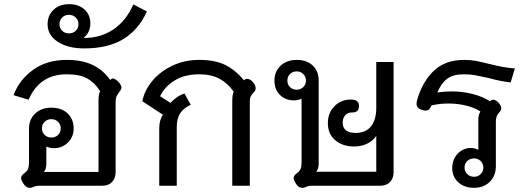

<svg xmlns="http://www.w3.org/2000/svg" viewBox="-20 -890 2532 920"><path d="M124 10Q103 10 89 -15Q81 -29 81 -37Q81 -49 99 -62Q110 -70 114.5 -81.5Q119 -93 119 -112V-273Q119 -318 148.5 -346Q178 -374 226 -374Q276 -374 304.5 -346Q333 -318 333 -275Q333 -234 305.5 -207Q278 -180 238 -180Q218 -180 202 -188V-105Q202 -79 190 -66H452V-408Q452 -440 460 -453Q433 -495 397 -514.5Q361 -534 300 -534Q169 -534 117 -412L45 -434Q72 -507 138 -555Q204 -603 300 -603Q374 -603 424.5 -578.5Q475 -554 508 -507Q515 -514 521 -514Q531 -514 547 -498Q562 -482 562 -470Q562 -464 559 -461Q557 -456 549.5 -446Q542 -436 538 -427Q534 -418 534 -403V-65Q534 -36 517 -18Q500 0 470 0H170Q151 0 137 7Q131 10 124 10ZM271 -275Q271 -294 258 -306.5Q245 -319 226 -319Q207 -319 194 -306.5Q181 -294 181 -275Q181 -256 194 -243.5Q207 -231 226 -231Q246 -231 258.5 -243.5Q271 -256 271 -275Z M208 -774Q208 -816 236.5 -843Q265 -870 311 -870Q357 -870 385 -844.5Q413 -819 413 -777Q413 -758 405 -739.5Q397 -721 383 -711V-708Q463 -708 524 -749.5Q585 -791 619 -869L684 -835Q644 -747 570.5 -702.5Q497 -658 384 -658Q305 -658 256.5 -690Q208 -722 208 -774ZM356 -774Q356 -793 343 -806Q330 -819 310 -819Q291 -819 278 -806Q265 -793 265 -774Q265 -755 278 -742.5Q291 -730 310 -730Q330 -730 343 -742.5Q356 -755 356 -774Z M743 -274Q743 -315 761 -340L662 -405Q672 -457 710 -502.5Q748 -548 806.5 -575.5Q865 -603 934 -603Q1011 -603 1060 -578.5Q1109 -554 1149 -505Q1155 -512 1164 -512Q1176 -512 1188 -501Q1205 -484 1205 -467Q1205 -460 1202 -455Q1199 -450 1193 -444Q1185 -435 1181 -427Q1177 -419 1177 -406V0H1093V-407Q1093 -437 1100 -450Q1073 -490 1033 -512Q993 -534 935 -534Q865 -534 817 -504.5Q769 -475 747 -429L797 -397Q808 -410 826.5 -423Q845 -436 864 -442L894 -388Q859 -372 843 -346.5Q827 -321 827 -283V0H743Z M1429 10Q1408 10 1395 -15Q1387 -29 1387 -37Q1387 -49 1405 -62Q1416 -70 1420.5 -81.5Q1425 -93 1425 -112V-417Q1407 -409 1389 -409Q1348 -409 1321.5 -435Q1295 -461 1295 -504Q1295 -547 1324.5 -575Q1354 -603 1402 -603Q1450 -603 1478.5 -576Q1507 -549 1507 -504V-107Q1507 -80 1495 -67H1783V-239Q1766 -214 1738 -201Q1710 -188 1677 -188Q1622 -188 1586.5 -218Q1551 -248 1551 -300Q1551 -349 1582.5 -381Q1614 -413 1661 -413Q1700 -413 1700 -384Q1700 -365 1691.5 -358Q1683 -351 1667 -351Q1647 -352 1634.5 -338Q1622 -324 1622 -302Q1622 -277 1638.5 -265Q1655 -253 1684 -253Q1733 -253 1758 -285Q1783 -317 1783 -373V-593H1866V-65Q1866 -36 1849 -18Q1832 0 1802 0H1475Q1457 0 1443 7Q1437 10 1429 10ZM1446 -504Q1446 -523 1433 -535.5Q1420 -548 1402 -548Q1383 -548 1370 -535.5Q1357 -523 1357 -504Q1357 -485 1369.5 -472.5Q1382 -460 1402 -460Q1420 -460 1433 -472.5Q1446 -485 1446 -504Z M2147 -84Q2147 -126 2173 -153.5Q2199 -181 2237 -181Q2254 -181 2272 -172V-319Q2272 -329 2275 -339.5Q2278 -350 2282 -356Q2252 -375 2212 -384.5Q2172 -394 2128 -394Q2087 -394 2048 -385L2042 -374Q2035 -360 2018 -360Q2010 -360 1997 -365Q1976 -373 1976 -392Q1976 -403 1980 -415Q2006 -502 2060.5 -552.5Q2115 -603 2204 -603Q2235 -603 2261 -598Q2287 -593 2327 -583Q2398 -565 2447 -562L2427 -495Q2380 -500 2322 -516Q2282 -525 2257.5 -529.5Q2233 -534 2201 -534Q2151 -534 2122 -512Q2093 -490 2076 -447Q2113 -452 2143 -452Q2195 -452 2243 -440Q2291 -428 2328 -405Q2335 -412 2343 -412Q2355 -412 2368 -399Q2382 -383 2382 -371Q2382 -361 2371 -350Q2356 -335 2356 -308V-93Q2356 -48 2327 -19Q2298 10 2252 10Q2205 10 2176 -16.5Q2147 -43 2147 -84ZM2296 -87Q2296 -106 2283 -118.5Q2270 -131 2252 -131Q2232 -131 2219 -118.5Q2206 -106 2206 -87Q2206 -68 2219 -55.5Q2232 -43 2252 -43Q2270 -43 2283 -55.5Q2296 -68 2296 -87Z"/></svg>

Font: Niramit
Style: Regular
Weight: 400
Version: Version 1.000; ttfautohint (v1.6)